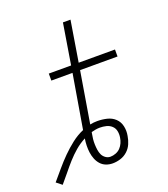

<svg xmlns="http://www.w3.org/2000/svg" viewBox="-194 -833 833 954"><g transform="rotate(-20 222.0 -356.0)"><path d="M-27 23 -56 0Q-32 -28 -8 -56.5Q16 -85 42.5 -111.5Q69 -138 98.5 -161Q128 -184 161 -198L209 -483H97V-520H215L250 -735H290L255 -520H447V-483H249L204 -212Q213 -214 222.5 -215Q232 -216 242 -216Q268 -216 293 -210Q318 -204 335.5 -187.5Q353 -171 358.5 -146Q364 -121 359 -95Q356 -75 347.5 -55Q339 -35 322.5 -20Q306 -5 285 1.5Q264 8 244 8Q225 8 208.5 1.5Q192 -5 180.5 -18Q169 -31 162.5 -47.5Q156 -64 153.5 -82Q151 -100 151.5 -119Q152 -138 155 -156Q126 -141 101.5 -120Q77 -99 55.5 -75Q34 -51 14 -26Q-6 -1 -27 23ZM244 -27Q258 -27 272.5 -32.5Q287 -38 297 -48.5Q307 -59 313 -72.5Q319 -86 321 -100Q324 -118 320.5 -134.5Q317 -151 305 -162Q293 -173 276.5 -177Q260 -181 243 -181Q232 -181 220.5 -179Q209 -177 198 -174L197 -169Q194 -154 192.5 -139.5Q191 -125 191.5 -110.5Q192 -96 194 -82Q196 -68 201.5 -56Q207 -44 218.5 -35.5Q230 -27 244 -27Z"/></g></svg>

Font: Iosevka Extralight Oblique
Style: Regular
Weight: 200
Italic angle: -9°
Monospace: yes
Designer: Belleve Invis
Foundry: Belleve Invis
Version: Version 32.5.0; ttfautohint (v1.8.4)